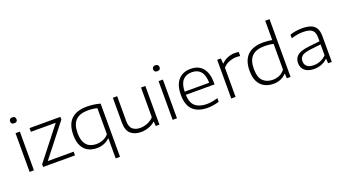

<svg xmlns="http://www.w3.org/2000/svg" viewBox="-69 -1556 4541 2524"><g transform="rotate(-20 2202.0 -294.0)"><path d="M92.5 0V-541.5H153V0ZM123 -669.5Q78 -669.5 78 -710.5Q78 -730 90 -741.2Q102 -752.5 123 -752.5Q144 -752.5 156 -741.2Q168 -730 168 -710.5Q168 -669.5 123 -669.5Z M281.5 0V-37.5L636 -489.5H288.5V-541.5H720V-504L365.5 -52H727V0Z M1216.5 220V-60.5H1212.5Q1180.5 -28.5 1134.8 -9.5Q1089 9.5 1032 9.5Q966.5 9.5 913.2 -17.5Q860 -44.5 829 -103.8Q798 -163 798 -259Q798 -549.5 1092.5 -549.5Q1188 -549.5 1277 -524V220ZM1045.5 -43.5Q1092 -43.5 1137.2 -61Q1182.5 -78.5 1216.5 -118V-482.5Q1191 -489.5 1158 -493.8Q1125 -498 1086 -498Q974 -498 916.8 -441.2Q859.5 -384.5 859.5 -264.5Q859.5 -182.5 883.8 -134Q908 -85.5 950 -64.5Q992 -43.5 1045.5 -43.5Z M1650.5 9Q1563 9 1508.5 -37.5Q1454 -84 1454 -193V-541.5H1514.5V-196Q1514.5 -112 1554.5 -78.8Q1594.5 -45.5 1659 -45.5Q1707.5 -45.5 1758.2 -65Q1809 -84.5 1848 -126V-541.5H1908.5V0H1857L1852.5 -62H1848Q1808 -27 1757 -9Q1706 9 1650.5 9Z M2093.5 0V-541.5H2154V0ZM2124 -669.5Q2079 -669.5 2079 -710.5Q2079 -730 2091 -741.2Q2103 -752.5 2124 -752.5Q2145 -752.5 2157 -741.2Q2169 -730 2169 -710.5Q2169 -669.5 2124 -669.5Z M2582 9.5Q2450 9.5 2378.5 -58.2Q2307 -126 2307 -270.5Q2307 -408.5 2369.8 -479Q2432.5 -549.5 2542.5 -549.5Q2652 -549.5 2711.5 -478.5Q2771 -407.5 2771 -269.5V-249.5H2368.5Q2372 -139 2428.2 -90Q2484.5 -41 2588.5 -41Q2625 -41 2663.5 -47.8Q2702 -54.5 2743.5 -67V-16Q2659 9.5 2582 9.5ZM2542 -502.5Q2461 -502.5 2416.2 -452.5Q2371.5 -402.5 2368.5 -294H2712Q2709.5 -401.5 2666.2 -452Q2623 -502.5 2542 -502.5Z M2913.5 0V-541.5H2965L2970 -469H2974.5Q3007.5 -505 3058 -525.5Q3108.5 -546 3159 -546Q3174.5 -546 3187.5 -545Q3200.5 -544 3215 -541V-484.5Q3201.5 -487 3187.2 -487.8Q3173 -488.5 3157.5 -488.5Q3114.5 -488.5 3062.2 -469.8Q3010 -451 2974 -408.5V0Z M3504 9Q3434.5 9 3380.2 -19Q3326 -47 3295 -106.2Q3264 -165.5 3264 -259.5Q3264 -404.5 3339 -477Q3414 -549.5 3559.5 -549.5Q3593 -549.5 3624.8 -546Q3656.5 -542.5 3682.5 -538V-808H3743V0H3691L3687 -64.5H3682Q3650.5 -30 3604.8 -10.5Q3559 9 3504 9ZM3514.5 -44Q3560.5 -44 3604.8 -62.2Q3649 -80.5 3682.5 -124.5V-483.5Q3628 -498 3560 -498Q3441.5 -498 3383.5 -441.5Q3325.5 -385 3325.5 -265Q3325.5 -144.5 3377.2 -94.2Q3429 -44 3514.5 -44Z M4075 8.5Q3990 8.5 3943.8 -30.5Q3897.5 -69.5 3897.5 -137Q3897.5 -205 3945.5 -242.8Q3993.5 -280.5 4103.5 -292.5L4260.5 -310.5V-360Q4260.5 -415 4241.8 -445.2Q4223 -475.5 4186.8 -487.2Q4150.5 -499 4097.5 -499Q4062.5 -499 4019 -492.8Q3975.5 -486.5 3932 -471.5V-522.5Q3969.5 -536 4015 -542.8Q4060.5 -549.5 4102.5 -549.5Q4172.5 -549.5 4221.2 -532Q4270 -514.5 4295 -472.8Q4320 -431 4320 -358V0H4268.5L4264 -64H4259Q4228.5 -31.5 4179.2 -11.5Q4130 8.5 4075 8.5ZM3960 -141Q3960 -94 3990.5 -67Q4021 -40 4085.5 -40Q4133.5 -40 4179 -58.5Q4224.5 -77 4260.5 -114.5V-266.5L4105.5 -248.5Q4026.5 -239 3993.2 -213.2Q3960 -187.5 3960 -141Z"/></g></svg>

Font: Encode Sans Expanded Light
Style: Regular
Weight: 300
Width: 7
Designer: Multiple Designers
Foundry: Impallari Type
Version: Version 3.000; ttfautohint (v1.8.3) -l 8 -r 50 -G 200 -x 14 